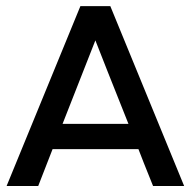

<svg xmlns="http://www.w3.org/2000/svg" viewBox="-20 -620 636 640"><path d="M347.7 -599.6Q323.2 -599.6 248 -599.6Q186.5 -450.2 2 0Q28.3 0 107.4 0Q119.1 -30.3 155.3 -123Q226.6 -123 441.4 -123Q453.1 -91.8 490.2 0Q515.6 0 593.8 0Q532.2 -150.4 347.7 -599.6ZM297.9 -485.4Q325.2 -415 408.2 -207Q352.5 -207 188.5 -207Q215.8 -276.4 297.9 -485.4Z"/></svg>

Font: TextaAlt
Style: Bold
Weight: 400
Designer: Daniel Hernandez & Miguel Hernandez
Version: Version 1.005;com.myfonts.easy.latinotype.texta.alt-bold.wfk